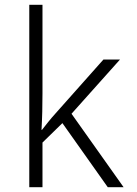

<svg xmlns="http://www.w3.org/2000/svg" viewBox="-20 -780 570 800"><path d="M102 0H157V-186L240 -267L429 0H495L278 -306L480 -532H411L211 -307C190 -284 174 -263 155 -239H153C156 -292 157 -339 157 -391V-760H102Z"/></svg>

Font: Noto Sans Mono Condensed Light
Style: Regular
Weight: 300
Width: 3
Designer: Monotype Design Team
Foundry: Monotype Imaging Inc.
Version: Version 2.014